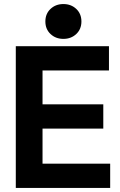

<svg xmlns="http://www.w3.org/2000/svg" viewBox="-20 -928 592 948"><path d="M518 -700V-580H190V-413H490V-293H190V-120H524V0H58V-700ZM204 -822Q204 -860 229.5 -884Q255 -908 293 -908Q331 -908 356.5 -884Q382 -860 382 -822Q382 -784 356.5 -760Q331 -736 293 -736Q255 -736 229.5 -760Q204 -784 204 -822Z"/></svg>

Font: Space Grotesk Variable
Style: Regular
Weight: 400
Designer: Florian Karsten (Space Grotesk), Colophon Foundry (Space Mono)
Foundry: Florian Karsten
Version: Version 1.106